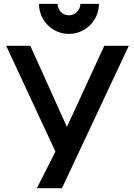

<svg xmlns="http://www.w3.org/2000/svg" viewBox="-20 -991 704 1011"><path d="M403.1 -970.8C403.1 -937.5 376 -910.4 342.7 -910.4C309.4 -910.4 283.3 -937.5 283.3 -970.8H185.4C185.4 -883.3 255.2 -812.5 342.7 -812.5C430.2 -812.5 501 -883.3 501 -970.8ZM529.2 -750 332.3 -322.9 139.6 -750H12.5L271.9 -192.7L174 0H306.2L658.3 -750Z"/></svg>

Font: Manrope3 Bold
Style: Regular
Weight: 700
Designer: Mikhail Sharanda
Foundry: Mikhail Sharanda
Version: Version 3.000;PS 003.000;hotconv 1.0.88;makeotf.lib2.5.64775